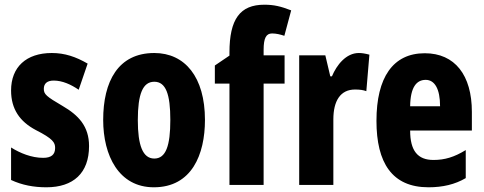

<svg xmlns="http://www.w3.org/2000/svg" viewBox="-20 -785 2053 815"><path d="M358 -165C358 -249 313 -296 246 -335C176 -376 166 -385 166 -408C166 -431 181 -443 208 -443C245 -443 282 -426 314 -404L352 -515C302 -544 255 -560 200 -560C91 -560 27 -500 27 -401C27 -322 64 -269 132 -233C205 -196 214 -180 214 -157C214 -128 197 -115 163 -115C114 -115 65 -135 27 -159V-21C74 1 124 10 177 10C291 10 358 -50 358 -165Z M850 -276C850 -458 765 -560 635 -560C481 -560 418 -439 418 -276C418 -125 484 10 633 10C794 10 850 -129 850 -276ZM565 -275C565 -386 586 -438 635 -438C684 -438 703 -385 703 -276C703 -166 684 -112 635 -112C586 -112 565 -168 565 -275Z M1188 -430V-550H1099V-573C1099 -624 1110 -643 1135 -643C1152 -643 1169 -639 1187 -633L1216 -741C1172 -758 1143 -765 1102 -765C999 -765 954 -704 954 -562V-549L892 -507V-430H954V0H1099V-430Z M1503 -560C1449 -560 1409 -509 1389 -461H1382L1361 -550H1250V0H1395V-278C1395 -357 1425 -405 1487 -405C1507 -405 1522 -403 1535 -398L1548 -553C1529 -558 1516 -560 1503 -560Z M1783 -559C1648 -559 1578 -456 1578 -272C1578 -94 1644 10 1799 10C1859 10 1911 -2 1957 -29V-148C1908 -118 1868 -106 1820 -106C1753 -106 1721 -145 1721 -231H1983V-310C1983 -466 1911 -559 1783 -559ZM1787 -446C1825 -446 1848 -408 1848 -334H1721C1722 -415 1748 -446 1787 -446Z"/></svg>

Font: Noto Sans Khmer UI ExtraCondensed ExtraBold
Style: Regular
Weight: 800
Width: 2
Designer: Danh Hong and the Monotype Design Team
Foundry: Monotype Imaging Inc.
Version: Version 2.002